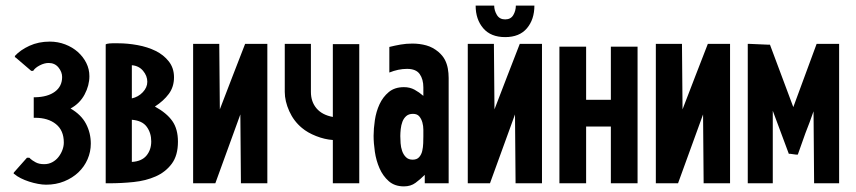

<svg xmlns="http://www.w3.org/2000/svg" viewBox="-20 -652 3046 683"><path d="M35 -448H33V-453Q52 -474 84.5 -489Q117 -504 157 -504Q186 -504 212 -494Q238 -484 257 -467Q276 -450 287 -428Q298 -406 298 -381Q298 -348 281 -316Q264 -284 231 -266Q269 -244 286 -211.5Q303 -179 303 -141Q303 -112 291.5 -85.5Q280 -59 259 -39Q238 -19 208.5 -7Q179 5 144 5Q131 5 115 2Q99 -1 83.5 -6Q68 -11 54 -18Q40 -25 31 -33H29V-38L76 -91H84L88 -88H87Q95 -81 107 -74.5Q119 -68 137 -68Q153 -68 166 -75Q179 -82 188 -93.5Q197 -105 202 -118.5Q207 -132 207 -145Q207 -188 179 -210.5Q151 -233 105 -233H100V-306H105Q150 -307 175.5 -326Q201 -345 201 -378Q201 -396 188 -412Q175 -428 153 -428Q138 -428 121.5 -419.5Q105 -411 98 -400H91Z M360 -496Q369 -498 379.5 -498Q390 -498 401 -498Q434 -498 469.5 -491.5Q505 -485 533.5 -471Q562 -457 580.5 -433.5Q599 -410 599 -377Q599 -343 580.5 -318Q562 -293 531 -273Q573 -250 593 -221.5Q613 -193 613 -148Q613 -99 591 -69.5Q569 -40 534 -24.5Q499 -9 455.5 -4.5Q412 0 368 0H356V-494ZM449 -76Q484 -78 501 -98.5Q518 -119 518 -149Q518 -179 502 -201Q486 -223 449 -226ZM449 -302Q472 -307 488 -324Q504 -341 504 -361Q504 -382 489 -400Q474 -418 449 -420Z M931 0H837V-4L835 -245L746 0H667V-496H760V-492L762 -263Q784 -321 807 -380Q830 -439 852 -496H931Z M1164 -154Q1135 -156 1104.5 -168Q1074 -180 1054 -197Q1025 -221 1009 -256.5Q993 -292 993 -325V-496H1086V-325Q1086 -290 1106 -266.5Q1126 -243 1164 -236V-495H1258V0H1164Z M1491 -30Q1475 -14 1458 -1.5Q1441 11 1417 11Q1384 11 1363 -7.5Q1342 -26 1330 -53.5Q1318 -81 1313.5 -112Q1309 -143 1309 -169Q1309 -194 1313.5 -224.5Q1318 -255 1330 -281Q1342 -307 1363 -324.5Q1384 -342 1417 -342Q1438 -342 1454.5 -333Q1471 -324 1486 -311V-341Q1486 -370 1473 -388.5Q1460 -407 1428 -407Q1397 -407 1365 -394V-485Q1385 -490 1405 -493.5Q1425 -497 1447 -497Q1473 -497 1496.5 -490.5Q1520 -484 1540 -467Q1555 -454 1562.5 -439.5Q1570 -425 1573 -408.5Q1576 -392 1576 -374.5Q1576 -357 1576 -339V0H1491ZM1448 -84Q1463 -84 1471 -93Q1479 -102 1482 -115Q1485 -128 1485.5 -142.5Q1486 -157 1486 -167Q1486 -177 1486 -190.5Q1486 -204 1482.5 -216.5Q1479 -229 1471.5 -238Q1464 -247 1449 -247Q1434 -247 1425 -239Q1416 -231 1411.5 -219Q1407 -207 1405.5 -193Q1404 -179 1404 -168Q1404 -157 1405 -142.5Q1406 -128 1410.5 -115Q1415 -102 1424 -93Q1433 -84 1448 -84Z M1908 0H1814V-4L1812 -245L1723 0H1644V-496H1737V-492L1739 -263Q1761 -321 1784 -380Q1807 -439 1829 -496H1908ZM1881 -632Q1881 -583 1854.5 -551.5Q1828 -520 1777 -520Q1726 -520 1699 -551.5Q1672 -583 1672 -632H1738Q1738 -615 1747.5 -599Q1757 -583 1777 -583Q1797 -583 1806 -598.5Q1815 -614 1815 -632Z M1970 -486H2065V-297H2153V-486H2248V0H2153V-202H2065V0H1970Z M2577 0H2483V-4L2481 -245L2392 0H2313V-496H2406V-492L2408 -263Q2430 -321 2453 -380Q2476 -439 2498 -496H2577Z M2885 -496H2965V0H2876V-4L2874 -256Q2867 -236 2860 -217Q2853 -198 2845 -178L2818 -102H2812L2790 -105H2786L2729 -258V0H2640V-496H2645L2714 -493H2719L2802 -271Z"/></svg>

Font: Osterbar
Style: Regular
Weight: 500
Width: 3
Designer: Peter Wiegel, Basierend auf Erbar schmal-halbfette Grotesk v. Jacob Erbar
Foundry: Peter Wiegel
Version: Version 1.0